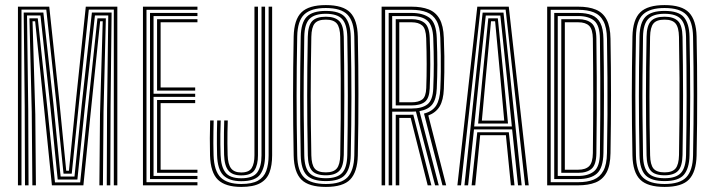

<svg xmlns="http://www.w3.org/2000/svg" viewBox="-20 -722 2776 748"><path d="M49.9 0V-696H171.9L210.7 -332.1L238 -56.9H248.6L276 -331.9L314.2 -696H437.1V0H423.4V-684.6H326L287.9 -322.8L259.5 -45.5H227.5L199.2 -323L160.3 -684.6H63.7V0ZM106.1 0 103.7 -286.1 94.7 -650.5H127.2L165.9 -287.6L194.2 -11.4H292.4L320.9 -288.2L359.6 -650.5H392.4L383.3 -286.1L381 0H367.2L369.6 -276.3L380.2 -639.1H370.1L332.7 -277.1L304.9 0H182.2L154.1 -276.9L116.9 -639.1H106.8L117.5 -276.3L119.9 0ZM77.4 0 76.3 -308.8 72.3 -673.3H148.9L188.4 -314.4L216.2 -34.2H270.2L298.5 -314.6L338 -673.3H414.8L410.8 -308.6L409.7 0H395.9L397.1 -295.6L401.8 -661.8H349.8L310.2 -300.7L281.5 -22.7H204.8L176.8 -300.5L137.7 -661.8H85.3L90 -295.6L91.2 0Z M536.9 0V-696H749.2V-683.8H550.7V-12.2H749.2V0ZM591.9 -48.7V-332.5H740.4V-320.3H605.7V-60.8H749.2V-48.7ZM564.4 -24.4V-671.6H749.2V-659.5H578.2V-356.9H740.4V-344.7H578.2V-36.5H749.2V-24.4ZM591.9 -369V-647.3H749.2V-635.2H605.7V-381.2H740.4V-369Z M919.9 6.2Q858.3 6.2 829.2 -21.6Q800.2 -49.4 798.2 -117.3Q797.4 -150.4 797.5 -183.8Q797.6 -217.2 798.7 -252.6H812.4Q811.8 -230.7 811.5 -208.3Q811.1 -186 811.2 -163.3Q811.3 -140.6 812 -117.7Q814 -55.4 840.1 -30.3Q866.3 -5.2 919.9 -5.2Q961.6 -5.2 984.8 -18.1Q1008 -31.1 1017.2 -56.2Q1026.5 -81.2 1026.5 -117.1V-696H1040.2V-117.1Q1040.2 -77.6 1029.8 -50Q1019.3 -22.4 993.1 -8.1Q966.9 6.2 919.9 6.2ZM919.9 -16.1Q873.4 -16.1 850.4 -38.8Q827.4 -61.6 825.7 -118.1Q825.1 -140.4 825 -161.6Q824.8 -182.8 825.1 -205.1Q825.4 -227.5 826.1 -252.6H839.9Q838.9 -220.7 838.5 -198.8Q838.2 -177 838.5 -158.5Q838.9 -140.1 839.5 -117.8Q841 -72.6 858.2 -50.1Q875.5 -27.5 919.7 -27.5Q966.1 -27.5 982.4 -50.6Q998.8 -73.7 998.8 -116.8V-696H1012.7V-117.1Q1012.7 -70 994.1 -43.1Q975.4 -16.1 919.9 -16.1ZM919.7 -38.7Q885.5 -38.7 870 -57.3Q854.4 -75.8 853 -118.9Q852.6 -138.2 852.4 -160.4Q852.1 -182.6 852.5 -206.1Q852.9 -229.6 853.6 -252.6H867.4Q866.6 -229.7 866.2 -207.4Q865.9 -185.1 866 -163.1Q866.2 -141 866.8 -118.3Q867.9 -81.9 880.3 -66Q892.7 -50.1 919.7 -50.1Q949.9 -50.1 960.6 -67.4Q971.3 -84.7 971.3 -116.8V-696H985V-116.8Q985 -79.7 971.6 -59.2Q958.2 -38.7 919.7 -38.7Z M1249.4 6.2Q1183 6.2 1154.3 -22.2Q1125.6 -50.7 1124.1 -115.8Q1122.9 -177.6 1122.3 -234.5Q1121.7 -291.4 1121.7 -346.9Q1121.7 -402.4 1122.3 -459.8Q1122.9 -517.1 1124.1 -580Q1125.6 -645.6 1154.4 -673.9Q1183.2 -702.2 1249.4 -702.2Q1316.5 -702.2 1344.5 -673.1Q1372.5 -643.9 1374 -580.2Q1375.2 -521.6 1375.8 -466.6Q1376.4 -411.5 1376.4 -356.1Q1376.4 -300.6 1375.9 -241.6Q1375.4 -182.5 1374 -115.8Q1372.4 -52.3 1344.6 -23Q1316.9 6.2 1249.4 6.2ZM1249.4 -5.2Q1309.4 -5.2 1334.2 -31.7Q1359 -58.2 1360.3 -116.2Q1361.5 -181.4 1362.1 -238.5Q1362.6 -295.6 1362.6 -350Q1362.6 -404.4 1362.1 -460.5Q1361.5 -516.7 1360.3 -579.7Q1359 -638.1 1334.1 -664.4Q1309.2 -690.8 1249.4 -690.8Q1192.3 -690.8 1165.7 -666.1Q1139.1 -641.3 1137.9 -579.9Q1136.7 -518 1136.1 -461.2Q1135.5 -404.4 1135.5 -348.8Q1135.5 -293.3 1136.1 -236Q1136.7 -178.6 1137.9 -116.1Q1139.1 -55 1165.5 -30.1Q1191.9 -5.2 1249.4 -5.2ZM1249.4 -16.5Q1197.5 -16.5 1175.1 -39.3Q1152.8 -62.1 1151.6 -116.5Q1150.4 -178.3 1149.8 -235.1Q1149.2 -291.9 1149.2 -347.1Q1149.2 -402.4 1149.8 -459.6Q1150.4 -516.9 1151.6 -579.6Q1152.8 -634 1175.1 -656.7Q1197.5 -679.5 1249.4 -679.5Q1304 -679.5 1324.7 -654.9Q1345.3 -630.3 1346.5 -579.2Q1347.9 -511.5 1348.5 -454Q1349.1 -396.5 1349.1 -343.1Q1349.1 -289.7 1348.4 -234.6Q1347.7 -179.5 1346.5 -116.6Q1345.3 -65.6 1324.4 -41.1Q1303.5 -16.5 1249.4 -16.5ZM1249.4 -27.7Q1293.6 -27.7 1312.8 -48.1Q1331.9 -68.5 1333 -117.8Q1334 -172.7 1334.5 -230.6Q1335.1 -288.5 1335.1 -347.5Q1335.2 -406.5 1334.6 -464.7Q1334 -522.9 1333 -578.2Q1331.9 -627.4 1312.9 -647.8Q1293.9 -668.3 1249.4 -668.3Q1205.2 -668.3 1185.7 -648.3Q1166.3 -628.3 1165.4 -579.2Q1163.9 -496.8 1163.3 -422.8Q1162.7 -348.7 1163.3 -274.5Q1163.9 -200.2 1165.4 -116.8Q1166.3 -67.8 1185.7 -47.8Q1205.2 -27.7 1249.4 -27.7ZM1249.4 -39.1Q1211 -39.1 1195.5 -57Q1180 -75 1179.2 -116.7Q1178 -180.5 1177.3 -237.5Q1176.7 -294.5 1176.7 -349.1Q1176.7 -403.7 1177.3 -460Q1177.9 -516.4 1179.1 -578.9Q1180 -622 1195.9 -639.4Q1211.9 -656.9 1249.4 -656.9Q1284.1 -656.9 1301.2 -640.4Q1318.4 -624 1319.3 -578.4Q1320.2 -524.7 1320.8 -466.7Q1321.4 -408.7 1321.4 -349.3Q1321.4 -289.9 1320.8 -231.3Q1320.2 -172.8 1319.3 -118Q1318.4 -73.9 1301.9 -56.5Q1285.4 -39.1 1249.4 -39.1ZM1249.4 -50.5Q1279.5 -50.5 1292.1 -65.7Q1304.8 -80.9 1305.5 -118Q1306.8 -187.5 1307.4 -262.4Q1307.9 -337.3 1307.4 -416.5Q1307 -495.7 1305.5 -578Q1304.7 -615.3 1292.2 -630.4Q1279.6 -645.5 1249.4 -645.5Q1218.2 -645.5 1205.9 -630.4Q1193.7 -615.4 1192.9 -578.7Q1191.7 -514.9 1191.1 -458Q1190.5 -401 1190.5 -346.4Q1190.5 -291.7 1191.1 -235.5Q1191.7 -179.3 1192.9 -117.2Q1193.7 -80.6 1205.9 -65.5Q1218.2 -50.5 1249.4 -50.5Z M1466.7 0V-696H1583.5Q1622.5 -696 1649.9 -685.4Q1677.3 -674.8 1692.4 -648.5Q1707.4 -622.1 1709.1 -574.8Q1710.7 -535.1 1711.1 -502.7Q1711.4 -470.3 1711 -439.9Q1710.5 -409.5 1709.2 -375.8Q1707.4 -332.1 1693.1 -307.9Q1678.7 -283.6 1648.7 -272L1718.2 0H1703.8L1631.8 -279.5Q1664.2 -287.8 1678.9 -310.5Q1693.6 -333.3 1695.4 -375.9Q1697 -411.2 1697.3 -442.5Q1697.7 -473.8 1697.2 -505.7Q1696.7 -537.6 1695.4 -574.4Q1694 -617.5 1680.5 -641.2Q1667 -664.8 1642.6 -674.3Q1618.2 -683.8 1583.5 -683.8H1480.4V0ZM1521.7 0V-274.8H1569.1Q1574.5 -274.8 1579.7 -274.9Q1584.9 -275 1590.1 -275.2L1660.6 0H1646.2L1579.9 -262.8Q1577.4 -262.6 1574.8 -262.6Q1572.2 -262.6 1569.5 -262.6H1535.5V0ZM1494.2 0V-671.6H1583.5Q1628.7 -671.6 1654.1 -652Q1679.5 -632.4 1681.6 -574Q1683.9 -515 1683.8 -469Q1683.7 -423.1 1681.6 -376.7Q1679.8 -335.8 1664.3 -315.5Q1648.8 -295.1 1614.1 -289L1689.3 0H1675.1L1600.3 -287.7Q1596.5 -287.4 1592.2 -287.2Q1588 -287 1582.9 -287H1507.9V0ZM1507.9 -299.2H1582.9Q1624.7 -299.2 1645.4 -315.7Q1666.1 -332.2 1667.9 -377.3Q1670.1 -428.2 1670 -473.7Q1669.9 -519.1 1667.9 -573.6Q1666.1 -621.8 1645.9 -640.6Q1625.8 -659.5 1583.5 -659.5H1507.9ZM1521.7 -311.3V-647.3H1583.5Q1616.4 -647.3 1634.5 -632.3Q1652.6 -617.3 1654.1 -574.4Q1656.5 -514.2 1656.3 -469.5Q1656 -424.8 1654.1 -377.7Q1652.5 -338.7 1635 -325Q1617.5 -311.3 1582.9 -311.3ZM1535.5 -323.5H1582.9Q1610.8 -323.5 1625.1 -334.5Q1639.4 -345.4 1640.6 -379.1Q1642.3 -424.3 1642.2 -473Q1642.1 -521.8 1640.4 -572.4Q1639.2 -610.5 1624.8 -622.8Q1610.4 -635.2 1583.5 -635.2H1535.5Z M1761.9 0 1839.5 -696H1962.1L2039.8 0H2025.8L1949.9 -684.5H1851.7L1776 0ZM1817.3 0 1839.3 -206.6H1962.3L1984.4 0H1970.3L1950.9 -195.2H1850.7L1831.5 0ZM1789.4 0 1860.3 -672.9H1941.5L2012.3 0H1998.2L1975.2 -217.9H1826.5L1803.6 0ZM1827.3 -229.3H1974.1L1954.9 -418.7L1929.3 -661.4H1872.5L1846.5 -418.7ZM1842.7 -240.7 1859.6 -418.7 1882.3 -650.6H1919.5L1942.3 -418.7L1959.1 -240.7ZM1857.2 -252.1H1944.4L1929.4 -418.7L1908.9 -639.1H1892.9L1872.4 -418.7Z M2111.7 0V-696H2232.8Q2273.9 -696 2301.5 -684.4Q2329.1 -672.9 2343.4 -645.6Q2357.7 -618.3 2358.4 -570.8Q2359.4 -514.2 2359.9 -459.8Q2360.4 -405.4 2360.4 -351.3Q2360.4 -297.2 2359.9 -241.2Q2359.4 -185.3 2358.4 -125.6Q2357.7 -76.6 2342.8 -49.4Q2327.8 -22.1 2299.9 -11Q2272 0 2232.2 0ZM2125.4 -12.2H2232.2Q2268.1 -12.2 2292.8 -22.2Q2317.5 -32.2 2330.8 -57Q2344 -81.7 2344.7 -125.9Q2346.2 -202.9 2346.6 -274.6Q2346.9 -346.3 2346.5 -418.9Q2346.1 -491.4 2344.7 -570.5Q2344 -614.6 2331 -639.3Q2318 -664 2293.4 -673.9Q2268.7 -683.8 2232.8 -683.8H2125.4ZM2139.2 -24.4V-671.6H2232.8Q2264.1 -671.6 2285.7 -663Q2307.4 -654.3 2318.8 -632.3Q2330.3 -610.2 2330.9 -570.4Q2331.9 -512.7 2332.4 -458.1Q2332.9 -403.5 2332.9 -349.6Q2332.9 -295.8 2332.4 -240.4Q2331.9 -185.1 2330.9 -126Q2329.8 -67.7 2305.6 -46Q2281.4 -24.4 2232.2 -24.4ZM2152.9 -36.5H2232.2Q2271.7 -36.5 2294.2 -54.6Q2316.7 -72.6 2317.2 -125.6Q2318.2 -204.6 2318.6 -275.5Q2318.9 -346.4 2318.6 -418.1Q2318.3 -489.7 2317.2 -570.8Q2316.7 -623 2294.9 -641.3Q2273 -659.5 2232.8 -659.5H2152.9ZM2166.7 -48.7V-647.3H2232.8Q2266 -647.3 2284.5 -631.9Q2303 -616.5 2303.4 -570.8Q2304.5 -492.8 2304.8 -421.1Q2305.1 -349.4 2304.8 -277.3Q2304.5 -205.2 2303.4 -125.6Q2303 -80.4 2284.8 -64.5Q2266.6 -48.7 2232.2 -48.7ZM2180.5 -60.8H2232.2Q2261.5 -60.8 2275.4 -74.9Q2289.2 -89 2289.7 -125.6Q2290.3 -187.2 2290.7 -242Q2291.1 -296.9 2291.1 -349.5Q2291.1 -402.1 2290.7 -456.3Q2290.3 -510.6 2289.7 -570.9Q2289.2 -607.7 2275.3 -621.4Q2261.3 -635.2 2232.8 -635.2H2180.5Z M2569.1 6.2Q2502.8 6.2 2474.1 -22.2Q2445.4 -50.7 2443.9 -115.8Q2442.7 -177.6 2442.1 -234.5Q2441.4 -291.4 2441.4 -346.9Q2441.4 -402.4 2442.1 -459.8Q2442.7 -517.1 2443.9 -580Q2445.4 -645.6 2474.2 -673.9Q2503 -702.2 2569.1 -702.2Q2636.2 -702.2 2664.2 -673.1Q2692.2 -643.9 2693.8 -580.2Q2695 -521.6 2695.6 -466.6Q2696.1 -411.5 2696.1 -356.1Q2696.1 -300.6 2695.7 -241.6Q2695.2 -182.5 2693.8 -115.8Q2692.2 -52.3 2664.4 -23Q2636.6 6.2 2569.1 6.2ZM2569.1 -5.2Q2629.1 -5.2 2653.9 -31.7Q2678.8 -58.2 2680 -116.2Q2681.2 -181.4 2681.8 -238.5Q2682.4 -295.6 2682.4 -350Q2682.4 -404.4 2681.8 -460.5Q2681.2 -516.7 2680 -579.7Q2678.8 -638.1 2653.9 -664.4Q2629 -690.8 2569.1 -690.8Q2512.1 -690.8 2485.5 -666.1Q2458.8 -641.3 2457.6 -579.9Q2456.4 -518 2455.8 -461.2Q2455.2 -404.4 2455.2 -348.8Q2455.2 -293.3 2455.8 -236Q2456.4 -178.6 2457.6 -116.1Q2458.8 -55 2485.2 -30.1Q2511.6 -5.2 2569.1 -5.2ZM2569.1 -16.5Q2517.3 -16.5 2494.9 -39.3Q2472.5 -62.1 2471.4 -116.5Q2470.2 -178.3 2469.6 -235.1Q2469 -291.9 2469 -347.1Q2469 -402.4 2469.6 -459.6Q2470.2 -516.9 2471.4 -579.6Q2472.5 -634 2494.9 -656.7Q2517.3 -679.5 2569.1 -679.5Q2623.7 -679.5 2644.4 -654.9Q2665.1 -630.3 2666.3 -579.2Q2667.7 -511.5 2668.3 -454Q2668.9 -396.5 2668.9 -343.1Q2668.9 -289.7 2668.1 -234.6Q2667.4 -179.5 2666.3 -116.6Q2665.1 -65.6 2644.2 -41.1Q2623.3 -16.5 2569.1 -16.5ZM2569.1 -27.7Q2613.4 -27.7 2632.5 -48.1Q2651.6 -68.5 2652.7 -117.8Q2653.7 -172.7 2654.3 -230.6Q2654.9 -288.5 2654.9 -347.5Q2654.9 -406.5 2654.3 -464.7Q2653.8 -522.9 2652.7 -578.2Q2651.6 -627.4 2632.6 -647.8Q2613.7 -668.3 2569.1 -668.3Q2524.9 -668.3 2505.5 -648.3Q2486 -628.3 2485.1 -579.2Q2483.7 -496.8 2483.1 -422.8Q2482.5 -348.7 2483.1 -274.5Q2483.7 -200.2 2485.1 -116.8Q2486 -67.8 2505.5 -47.8Q2524.9 -27.7 2569.1 -27.7ZM2569.1 -39.1Q2530.7 -39.1 2515.3 -57Q2499.8 -75 2498.9 -116.7Q2497.7 -180.5 2497.1 -237.5Q2496.5 -294.5 2496.5 -349.1Q2496.5 -403.7 2497.1 -460Q2497.7 -516.4 2498.9 -578.9Q2499.7 -622 2515.7 -639.4Q2531.6 -656.9 2569.1 -656.9Q2603.8 -656.9 2621 -640.4Q2638.1 -624 2639 -578.4Q2640 -524.7 2640.5 -466.7Q2641.1 -408.7 2641.1 -349.3Q2641.1 -289.9 2640.5 -231.3Q2640 -172.8 2639 -118Q2638.2 -73.9 2621.7 -56.5Q2605.2 -39.1 2569.1 -39.1ZM2569.1 -50.5Q2599.2 -50.5 2611.9 -65.7Q2624.5 -80.9 2625.3 -118Q2626.6 -187.5 2627.1 -262.4Q2627.7 -337.3 2627.2 -416.5Q2626.7 -495.7 2625.2 -578Q2624.5 -615.3 2611.9 -630.4Q2599.4 -645.5 2569.1 -645.5Q2538 -645.5 2525.7 -630.4Q2513.4 -615.4 2512.6 -578.7Q2511.4 -514.9 2510.8 -458Q2510.2 -401 2510.2 -346.4Q2510.2 -291.7 2510.8 -235.5Q2511.5 -179.3 2512.7 -117.2Q2513.5 -80.6 2525.7 -65.5Q2537.9 -50.5 2569.1 -50.5Z"/></svg>

Font: Big Shoulders Inline Display SC Thin
Style: Regular
Weight: 100
Designer: Patric King
Foundry: XO Type Co
Version: Version 2.002